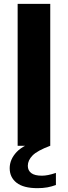

<svg xmlns="http://www.w3.org/2000/svg" viewBox="-20 -760 354 1001"><path d="M72 0V-740H242V0ZM175.5 221Q102.5 221 66.5 192.8Q30.5 164.5 30.5 117Q30.5 71 67 32.2Q103.5 -6.5 199 -35L242 0Q174 25.5 149.5 50.8Q125 76 125 104.5Q125 128.5 142.8 142.2Q160.5 156 198.5 156Q213.5 156 231.2 152.5Q249 149 271.5 141.5V204.5Q250 212.5 226.8 216.8Q203.5 221 175.5 221Z"/></svg>

Font: Encode Sans SmExp
Style: Bold
Weight: 700
Width: 6
Designer: Multiple Designers
Foundry: Impallari Type
Version: Version 3.002; ttfautohint (v1.8.3) -l 8 -r 50 -G 200 -x 14 